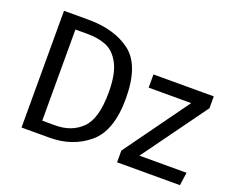

<svg xmlns="http://www.w3.org/2000/svg" viewBox="-111 -877 1293 1065"><g transform="rotate(20 535.5 -344.5)"><path d="M265 0H100V-689H244Q400 -689 494.5 -616.5Q589 -544 589 -348Q589 -157 494.5 -78.5Q400 0 265 0ZM272 -75Q368 -75 428 -134Q488 -193 488 -348Q488 -457 457 -515.5Q426 -574 378 -593.5Q330 -613 265 -613H195V-75ZM1035 0H664V-69L938 -449H687V-527H1043V-457L768 -77H1046Z"/></g></svg>

Font: Trujillo
Style: Regular
Weight: 400
Designer: Fira Sans original fonts by bBox Type GmbH, Carrois Corporate GbR, & Edenspiekermann AG / Changes by Cristiano Sobral
Foundry: Fira Sans original fonts by bBox Type GmbH, Carrois Corporate GbR, & Edenspiekermann AG / Changes by Cristiano Sobral
Version: Version 4.301;October 17, 2021;FontCreator 14.0.0.2814 64-bi